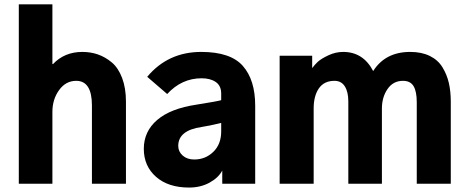

<svg xmlns="http://www.w3.org/2000/svg" viewBox="-20 -844 2143 882"><path d="M66.4 0V-824.2H220.7V-549.8H223.6Q276.4 -605.5 358.4 -605.5Q396.5 -605.5 430.2 -593.8Q463.9 -582 493.7 -557.1Q523.4 -532.2 541 -485.8Q558.6 -439.5 558.6 -377V0H402.3V-359.4Q402.3 -472.7 330.1 -472.7Q282.2 -472.7 251.5 -430.2Q220.7 -387.7 220.7 -330.1V0Z M798.8 -173.8Q798.8 -147.5 819.3 -129.4Q839.8 -111.3 872.1 -111.3Q923.8 -111.3 960 -146.5Q996.1 -181.6 996.1 -240.2V-279.3Q939.5 -265.6 906.2 -260.7Q798.8 -245.1 798.8 -173.8ZM640.6 -160.2Q640.6 -240.2 702.1 -293Q763.7 -345.7 882.8 -363.3Q980.5 -378.9 996.1 -383.8V-414.1Q996.1 -450.2 971.2 -467.3Q946.3 -484.4 906.2 -484.4Q814.5 -484.4 748 -412.1L656.2 -491.2Q752 -605.5 904.3 -605.5Q1039.1 -605.5 1095.7 -541Q1152.3 -476.6 1152.3 -358.4V0H1001V-60.5Q983.4 -27.3 942.4 -4.9Q901.4 17.6 848.6 17.6Q752.9 17.6 696.8 -31.7Q640.6 -81.1 640.6 -160.2Z M1264.6 0V-587.9H1414.1V-532.2H1415Q1424.8 -545.9 1439.9 -560.1Q1455.1 -574.2 1488.3 -589.8Q1521.5 -605.5 1556.6 -605.5Q1648.4 -605.5 1694.3 -517.6Q1750 -605.5 1864.3 -605.5Q1917 -605.5 1954.6 -586.9Q1992.2 -568.4 2012.7 -534.7Q2033.2 -501 2042 -462.4Q2050.8 -423.8 2050.8 -377V0H1894.5V-374Q1894.5 -423.8 1879.9 -448.2Q1865.2 -472.7 1831.1 -472.7Q1786.1 -472.7 1760.3 -435.1Q1734.4 -397.5 1734.4 -345.7V0H1580.1V-377.9Q1580.1 -421.9 1564 -447.3Q1547.9 -472.7 1516.6 -472.7Q1468.8 -472.7 1444.8 -438Q1420.9 -403.3 1420.9 -345.7V0Z"/></svg>

Font: Gothic A1 Black
Style: Regular
Weight: 900
Version: Version 2.50